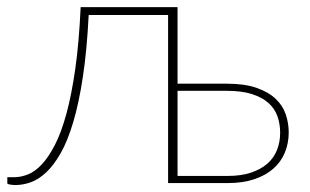

<svg xmlns="http://www.w3.org/2000/svg" viewBox="-24 -513 870 538"><path d="M614 -20Q651.5 -20 679.2 -29.2Q707 -38.5 725.2 -54.5Q743.5 -70.5 752.2 -92.8Q761 -115 761 -141Q761 -165.5 753.5 -187Q746 -208.5 728.5 -224.2Q711 -240 682.5 -249.2Q654 -258.5 611.5 -258.5H473.5V-20ZM611.5 -278.5Q661.5 -278.5 695 -266.8Q728.5 -255 748.5 -236Q768.5 -217 776.8 -192.2Q785 -167.5 785 -142Q785 -111.5 774.2 -85.5Q763.5 -59.5 742 -40.5Q720.5 -21.5 688.5 -10.8Q656.5 0 614 0H447V-471H224.5Q219.5 -371.5 208.2 -297.5Q197 -223.5 181.2 -170.8Q165.5 -118 146 -83.8Q126.5 -49.5 105.2 -29.8Q84 -10 62 -2.2Q40 5.5 19.5 5.5Q12 5.5 4.2 4.2Q-3.5 3 -3.5 0.5V-16.5H16.5Q34.5 -16.5 54.2 -24.2Q74 -32 93 -52.2Q112 -72.5 129.8 -106.8Q147.5 -141 162 -194Q176.5 -247 187 -320.5Q197.5 -394 202 -493H473.5V-278.5Z"/></svg>

Font: Lato ExtraLight
Style: Regular
Weight: 275
Designer: Lukasz Dziedzic with Adam Twardoch and Botio Nikoltchev
Foundry: tyPoland Lukasz Dziedzic
Version: Version 2.015; 2015-08-06; http://www.latofonts.com/